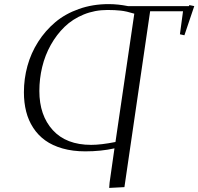

<svg xmlns="http://www.w3.org/2000/svg" viewBox="-20 -732 972 941"><path d="M97.2 -279.8Q97.2 -346.2 114.5 -408.9Q131.8 -471.7 166.7 -526.6Q201.7 -581.5 250.5 -622.8Q299.3 -664.1 366.7 -688Q434.1 -711.9 512.2 -711.9Q558.1 -711.9 606.9 -702.1H905.8L908.2 -707L932.1 -702.1L883.8 -559.1L861.8 -564L877 -676.8H715.8L589.8 185.1L515.1 189L517.1 163.1L541 -4.9Q475.1 9.8 397.9 9.8Q336.4 9.8 286.6 -4.4Q236.8 -18.6 201.7 -43.9Q166.5 -69.3 142.8 -105.7Q119.1 -142.1 108.2 -185.5Q97.2 -229 97.2 -279.8ZM172.9 -286.1Q172.9 -166.5 238.8 -94.2Q304.7 -22 426.8 -22Q475.1 -22 545.9 -36.1L638.2 -665Q600.1 -676.8 572 -679.9Q543.9 -683.1 506.8 -683.1Q444.3 -683.1 390.1 -660.9Q335.9 -638.7 296.6 -600.6Q257.3 -562.5 229 -512Q200.7 -461.4 186.8 -403.8Q172.9 -346.2 172.9 -286.1Z"/></svg>

Font: Dehuti
Style: Italic
Weight: 400
Version: Version 1.2